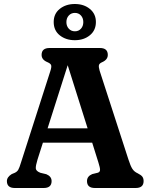

<svg xmlns="http://www.w3.org/2000/svg" viewBox="-20 -940 753 960"><path d="M238 -34.5Q238 0 198.5 0H54Q14.5 0 14.5 -34.5Q14.5 -54.5 38.5 -69.5L54 -76Q65.5 -81.5 71.2 -91Q77 -100.5 85.5 -129L231.5 -584Q238.5 -605 235.8 -613.8Q233 -622.5 217.5 -629Q188 -641 188 -665.5Q188 -700 228 -700H479.5Q519 -700 519 -665.5Q519 -641 489.5 -628.5Q477 -623 474.8 -614.5Q472.5 -606 478 -587L622 -143Q632.5 -110 642 -95.5Q651.5 -81 668.5 -73.5Q685.5 -65 691.8 -56.5Q698 -48 698 -34.5Q698 0 658.5 0H454.5Q415 0 415 -34.5Q415 -58.5 441 -69.5L469.5 -76.5Q480 -80 480.2 -90.5Q480.5 -101 472.5 -126L441 -226.5H194.5L167.5 -142Q158 -111 159 -97.8Q160 -84.5 182 -76L211.5 -69Q238 -58 238 -34.5ZM218 -298.5H418L318.5 -614ZM354 -739Q309.5 -739 279 -763.2Q248.5 -787.5 248.5 -830Q248.5 -871.5 279 -895.8Q309.5 -920 354 -920Q399.5 -920 429.5 -895.2Q459.5 -870.5 459.5 -830Q459.5 -788.5 429.5 -763.8Q399.5 -739 354 -739ZM354.5 -875.5Q336 -875.5 324 -862.5Q312 -849.5 312 -829.5Q312 -809.5 324 -796.5Q336 -783.5 354.5 -783.5Q373 -783.5 384.8 -796.5Q396.5 -809.5 396.5 -829.5Q396.5 -849.5 384.8 -862.5Q373 -875.5 354.5 -875.5Z"/></svg>

Font: Fraunces 72pt S100 SemiBold
Style: Regular
Weight: 600
Version: Version 1.000; ttfautohint (v1.8.3)